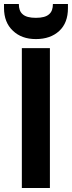

<svg xmlns="http://www.w3.org/2000/svg" viewBox="-40 -938 359 958"><path d="M69 -698C69 -698 69 0 69 0C69 0 209 0 209 0C209 0 209 -698 209 -698C209 -698 69 -698 69 -698ZM299 -897C299 -897 299 -918 299 -918C299 -918 224 -918 224 -918C224 -918 224 -918 224 -918C224 -895 218 -878 205 -867C192 -855 170 -849 139 -849C139 -849 139 -849 139 -849C108 -849 86 -855 73 -867C60 -878 54 -895 54 -918C54 -918 -20 -918 -20 -918C-20 -918 -20 -898 -20 -898C-20 -898 -20 -898 -20 -898C-20 -850 -5 -812 24 -785C53 -757 91 -743 139 -743C139 -743 139 -743 139 -743C188 -743 227 -757 256 -784C285 -811 299 -849 299 -897Z"/></svg>

Font: Girnar Poppins
Style: SemiBold
Weight: 500
Designer: Ninad Kale (Devanagari), Jonny Pinhorn (Latin)
Foundry: Indian Type Foundry
Version: ""